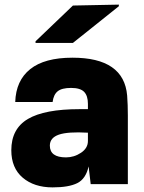

<svg xmlns="http://www.w3.org/2000/svg" viewBox="-20 -798 626 832"><path d="M294 -548Q517 -548 531 -384Q534 -344 534 -298V0H373L364 -77Q352 -23 315 -4.5Q278 14 208 14Q128 14 78.5 -28Q29 -70 29 -147Q29 -240 101 -282.5Q173 -325 325 -325H361V-348Q361 -383 344.5 -400Q328 -417 288 -417Q248 -417 230 -402.5Q212 -388 208 -356H46Q49 -449 111 -498.5Q173 -548 294 -548ZM134 -612V-619L296 -774L495 -778V-771L296 -612ZM196 -167Q196 -116 266 -116Q301 -116 331 -136Q361 -156 361 -187V-223Q274 -228 235 -214.5Q196 -201 196 -167Z"/></svg>

Font: Nacelle Heavy
Style: Regular
Weight: 800
Designer: Sora Sagano
Foundry: Sora Sagano
Version: Version 1.000;FEAKit 1.0